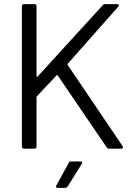

<svg xmlns="http://www.w3.org/2000/svg" viewBox="-20 -720 650 930"><path d="M96 0H147C153 0 157 -4 157 -10V-249C157 -251 158 -253 159 -254L254 -355C256 -357 259 -356 260 -354L497 -6C500 -1 504 0 509 0H567C575 0 578 -6 574 -12L308 -405C307 -407 307 -410 308 -411L553 -688C559 -694 556 -700 548 -700H490C485 -700 481 -699 478 -695L162 -349C160 -346 157 -348 157 -351V-690C157 -696 153 -700 147 -700H96C90 -700 86 -696 86 -690V-10C86 -4 90 0 96 0ZM260 190H296C301 190 305 187 308 183L376 74C380 67 378 62 370 62H325C320 62 315 64 313 69L253 178C249 185 252 190 260 190Z"/></svg>

Font: Elastic
Style: elastic
Weight: 400
Designer: Jeremy Tribby
Foundry: Tribby Type
Version: Version 1.422;hotconv 1.0.109;makeotfexe 2.5.65596